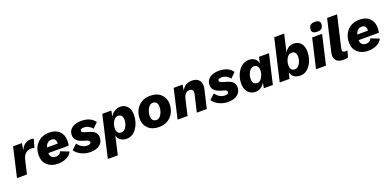

<svg xmlns="http://www.w3.org/2000/svg" viewBox="5 -1794 6280 3077"><g transform="rotate(-20 3145.0 -255.5)"><path d="M421 -510Q449 -510 469 -501L428 -358Q406 -368 370 -368Q319 -368 279.5 -334.5Q240 -301 224 -231L170 0H0L116 -500H267L247 -385Q305 -510 421 -510Z M965 -286Q965 -239 955 -205H609Q610 -159 636 -134Q662 -109 706 -109Q770 -109 798 -167L938 -112Q911 -55 847 -23Q783 9 699 9Q588 9 519.5 -53.5Q451 -116 451 -218Q451 -346 528 -427.5Q605 -509 735 -509Q843 -509 904 -449Q965 -389 965 -286ZM731 -391Q648 -391 621 -297H802Q803 -303 803 -314Q803 -351 783.5 -371Q764 -391 731 -391Z M991 -115 1080 -196Q1107 -154 1149 -129Q1191 -104 1237 -104Q1302 -104 1302 -141Q1302 -168 1260 -181L1200 -199Q1126 -222 1093 -257.5Q1060 -293 1060 -346Q1060 -421 1119 -465.5Q1178 -510 1276 -510Q1438 -510 1510 -407L1425 -323Q1403 -355 1364.5 -375.5Q1326 -396 1283 -396Q1220 -396 1220 -360Q1220 -337 1266 -322L1361 -293Q1471 -257 1471 -162Q1471 -82 1412.5 -35.5Q1354 11 1253 11Q1171 11 1099.5 -23Q1028 -57 991 -115Z M1945 -509Q2018 -509 2063 -457Q2108 -405 2108 -311Q2108 -184 2041 -87Q1974 10 1871 10Q1814 10 1771 -18Q1728 -46 1715 -103L1643 210H1473L1637 -500H1791L1774 -403Q1801 -453 1846 -481Q1891 -509 1945 -509ZM1823 -115Q1874 -115 1907 -171Q1940 -227 1940 -291Q1940 -335 1919.5 -359.5Q1899 -384 1861 -384Q1811 -384 1778 -328.5Q1745 -273 1745 -205Q1745 -163 1765 -139Q1785 -115 1823 -115Z M2420 10Q2307 10 2240 -54Q2173 -118 2173 -217Q2173 -343 2249.5 -426.5Q2326 -510 2458 -510Q2571 -510 2638 -446Q2705 -382 2705 -283Q2705 -157 2628.5 -73.5Q2552 10 2420 10ZM2422 -110Q2471 -110 2504.5 -168.5Q2538 -227 2538 -297Q2538 -340 2516.5 -365Q2495 -390 2455 -390Q2406 -390 2372.5 -331.5Q2339 -273 2339 -203Q2339 -160 2361 -135Q2383 -110 2422 -110Z M3169 -510Q3251 -510 3291 -457.5Q3331 -405 3311 -316L3237 0H3067L3136 -295Q3145 -335 3129 -357.5Q3113 -380 3077 -380Q2997 -380 2972 -270L2909 0H2739L2855 -500H3006L2991 -403Q3046 -510 3169 -510Z M3340 -115 3429 -196Q3456 -154 3498 -129Q3540 -104 3586 -104Q3651 -104 3651 -141Q3651 -168 3609 -181L3549 -199Q3475 -222 3442 -257.5Q3409 -293 3409 -346Q3409 -421 3468 -465.5Q3527 -510 3625 -510Q3787 -510 3859 -407L3774 -323Q3752 -355 3713.5 -375.5Q3675 -396 3632 -396Q3569 -396 3569 -360Q3569 -337 3615 -322L3710 -293Q3820 -257 3820 -162Q3820 -82 3761.5 -35.5Q3703 11 3602 11Q3520 11 3448.5 -23Q3377 -57 3340 -115Z M4068 9Q3991 9 3942.5 -44.5Q3894 -98 3894 -192Q3894 -319 3963 -414.5Q4032 -510 4141 -510Q4195 -510 4235 -481.5Q4275 -453 4286 -395L4310 -500H4480L4364 0H4210L4227 -94Q4203 -46 4161 -18.5Q4119 9 4068 9ZM4142 -115Q4190 -115 4223.5 -171.5Q4257 -228 4257 -294Q4257 -336 4236.5 -360.5Q4216 -385 4180 -385Q4128 -385 4095 -329.5Q4062 -274 4062 -211Q4062 -115 4142 -115Z M4903 -509Q4978 -509 5023 -457Q5068 -405 5068 -309Q5068 -183 5000.5 -86.5Q4933 10 4830 10Q4772 10 4729 -18.5Q4686 -47 4674 -102L4647 0H4481L4646 -712H4816L4747 -414Q4802 -509 4903 -509ZM4783 -115Q4834 -115 4867 -170.5Q4900 -226 4900 -290Q4900 -335 4879 -359.5Q4858 -384 4822 -384Q4771 -384 4738 -329Q4705 -274 4705 -205Q4705 -163 4725 -139Q4745 -115 4783 -115Z M5324 -558Q5278 -558 5254.5 -577Q5231 -596 5236 -634Q5244 -721 5340 -721Q5387 -721 5410 -702Q5433 -683 5429 -646Q5425 -598 5399 -578Q5373 -558 5324 -558ZM5386 -500 5270 0H5100L5216 -500Z M5566 9Q5477 9 5440 -40Q5403 -89 5423 -173L5548 -712H5718L5594 -175Q5578 -109 5641 -109Q5665 -109 5677 -113L5647 -3Q5618 9 5566 9Z M6256 -286Q6256 -239 6246 -205H5900Q5901 -159 5927 -134Q5953 -109 5997 -109Q6061 -109 6089 -167L6229 -112Q6202 -55 6138 -23Q6074 9 5990 9Q5879 9 5810.5 -53.5Q5742 -116 5742 -218Q5742 -346 5819 -427.5Q5896 -509 6026 -509Q6134 -509 6195 -449Q6256 -389 6256 -286ZM6022 -391Q5939 -391 5912 -297H6093Q6094 -303 6094 -314Q6094 -351 6074.5 -371Q6055 -391 6022 -391Z"/></g></svg>

Font: Elaine Sans
Style: Bold Italic
Weight: 700
Italic angle: -13°
Designer: Wei Huang
Foundry: Wei Huang
Version: Version 2.001;December 24, 2019;FontCreator 12.0.0.2547 64-b